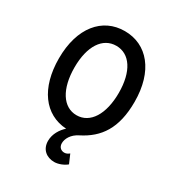

<svg xmlns="http://www.w3.org/2000/svg" viewBox="-205 -794 1052 1141"><g transform="rotate(30 320.5 -224.0)"><path d="M246 127C246 186 288 218 340 218C368 218 403 204 424 186L398 126C388 134 378 140 364 140C344 140 324 127 324 98C324 68 344 29 391 6C508 -53 576 -148 576 -330C576 -541 470 -666 316 -666C163 -666 57 -541 57 -330C57 -127 152 2 303 11C273 38 246 79 246 127ZM316 -89C223 -89 164 -183 164 -330C164 -476 223 -565 316 -565C409 -565 468 -476 468 -330C468 -183 409 -89 316 -89Z"/></g></svg>

Font: Falling Sky
Style: Condensed
Weight: 400
Designer: Paul D. Hunt
Foundry: Adobe Systems Incorporated
Version: Version 1.02